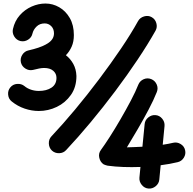

<svg xmlns="http://www.w3.org/2000/svg" viewBox="-20 -838 1098 1094"><path d="M415.5 -404.8Q415.5 -341.8 384 -297.1Q352.5 -252.4 303.7 -229Q254.9 -205.6 201.2 -205.6Q160.6 -205.6 120.4 -219.2Q80.1 -232.9 46.9 -259.8Q28.8 -273.9 26.4 -298.1Q23.9 -322.3 38.6 -339.8Q53.2 -357.9 77.4 -359.9Q101.6 -361.8 119.1 -347.7Q135.3 -334 157 -326.9Q178.7 -319.8 201.2 -319.8Q245.1 -319.8 273.4 -338.6Q301.8 -357.4 301.8 -394.5Q301.8 -418.9 283.2 -434.8Q264.6 -450.7 231.4 -450.7Q219.2 -450.7 203.6 -447.8Q193.8 -445.3 184.6 -443.4Q175.3 -441.4 167.5 -439.5Q145 -434.6 124.8 -447.3Q104.5 -460 99.1 -482.4Q94.2 -505.4 106.9 -525.6Q119.6 -545.9 142.1 -550.8L144.5 -551.3Q150.9 -553.2 157.5 -554.7Q164.1 -556.2 171.4 -558.1Q227.5 -573.2 257.6 -594.7Q287.6 -616.2 287.6 -647.9Q287.6 -673.3 272 -689Q256.3 -704.6 234.9 -704.6Q206.5 -704.6 188.5 -687Q170.4 -669.4 165 -647Q160.2 -624.5 139.9 -611.8Q119.6 -599.1 96.7 -604Q74.2 -609.4 61.5 -629.6Q48.8 -649.9 53.7 -672.4Q64 -718.8 92.8 -751.2Q121.6 -783.7 160.4 -800.8Q199.2 -817.9 238.8 -817.9Q280.8 -817.9 317.6 -796.6Q354.5 -775.4 377.7 -735.1Q400.9 -694.8 400.9 -638.2Q400.9 -600.6 388.4 -572.5Q376 -544.4 355.5 -523.4Q381.3 -503.4 397.7 -473.6Q414.1 -443.8 415.5 -404.8ZM275.9 20Q259.3 4.4 258.3 -20Q257.3 -44.4 272.9 -61Q337.4 -129.4 407.5 -213.4Q477.5 -297.4 544.9 -387Q612.3 -476.6 669.9 -561.8Q727.5 -647 766.6 -717.8Q777.8 -737.8 801.3 -744.6Q824.7 -751.5 844.2 -740.2Q864.3 -729 870.8 -706.1Q877.4 -683.1 866.2 -663.1Q823.7 -587.4 764.6 -499Q705.6 -410.6 636.7 -318.8Q567.9 -227.1 496.1 -140.9Q424.3 -54.7 356.9 17.1Q341.3 34.2 317.1 34.9Q293 35.6 275.9 20ZM866.2 -182.1Q889.2 -180.2 904.3 -161.6Q919.4 -143.1 917.5 -120.1L907.2 -13.2Q940.4 -18.1 966.3 -24.4Q988.8 -29.8 1009.3 -17.3Q1029.8 -4.9 1034.7 17.6Q1040 40 1027.6 60.3Q1015.1 80.6 992.7 85.9Q948.7 96.7 895.5 103.5L887.7 185.1Q885.7 207.5 867.2 222.9Q848.6 238.3 825.7 236.3Q803.2 234.4 787.8 215.6Q772.5 196.8 774.4 174.3L780.3 113.3Q731.4 115.2 683.3 113.5Q635.3 111.8 593.3 106Q589.8 105.5 582.3 103Q574.7 100.6 570.8 98.6Q551.3 85.9 545.7 61Q540 36.1 555.2 16.1Q575.7 -11.7 605.5 -58.1Q635.3 -104.5 666.7 -158.7Q698.2 -212.9 725.6 -264.9Q752.9 -316.9 768.1 -355.5Q776.9 -377 798.3 -386.5Q819.8 -396 841.8 -387.2Q863.3 -378.4 872.8 -356.9Q882.3 -335.4 873.5 -313.5Q855.5 -268.1 826.9 -213.9Q798.3 -159.7 765.9 -104Q733.4 -48.3 703.1 1.5Q725.1 1 747.6 0Q770 -1 791.5 -2L804.2 -130.9Q806.2 -153.8 825 -168.9Q843.8 -184.1 866.2 -182.1Z"/></svg>

Font: Mikhak Black
Style: Regular
Weight: 900
Designer: Amin Abedi
Version: Version 3.3